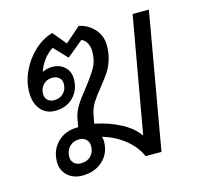

<svg xmlns="http://www.w3.org/2000/svg" viewBox="-91 -681 805 786"><g transform="rotate(-15 311.5 -288.0)"><path d="M603 -576 502 0H435Q416 -43 376 -75Q336 -107 283 -123Q286 -113 286 -103Q286 -53 252 -21.5Q218 10 165 10Q127 10 102.5 -12.5Q78 -35 78 -70Q78 -121 111 -153.5Q144 -186 196 -186H199L204 -215Q209 -246 225.5 -272.5Q242 -299 269 -332Q302 -374 318.5 -403Q335 -432 335 -471Q335 -490 327 -505.5Q319 -521 304 -528L235 -471L182 -527Q137 -498 117 -442Q137 -452 159 -452Q192 -452 212.5 -432.5Q233 -413 233 -382Q233 -335 203.5 -305Q174 -275 126 -275Q87 -275 64.5 -302.5Q42 -330 42 -374Q42 -420 62.5 -464Q83 -508 118.5 -541Q154 -574 196 -586L243 -529L308 -586Q347 -578 373 -549Q399 -520 399 -479Q399 -444 389.5 -416Q380 -388 367 -369Q354 -350 331 -321Q306 -291 291.5 -268Q277 -245 272 -215L266 -183Q328 -170 375.5 -144.5Q423 -119 447 -84L534 -576ZM148 -409Q125 -409 110 -393.5Q95 -378 95 -354Q95 -338 105.5 -328Q116 -318 132 -318Q157 -318 172.5 -333.5Q188 -349 188 -373Q188 -389 177 -399Q166 -409 148 -409ZM230 -98Q230 -115 219 -126Q208 -137 189 -137Q164 -137 148 -120.5Q132 -104 132 -78Q132 -61 143 -50.5Q154 -40 172 -40Q198 -40 214 -56Q230 -72 230 -98Z"/></g></svg>

Font: Sarabun Light
Style: Italic
Weight: 300
Italic angle: -10°
Designer: Suppakit Chalermlarp | Katatrad Co.,Ltd.
Foundry: Cadson Demak Co.,Ltd.
Version: Version 1.000; ttfautohint (v1.6)